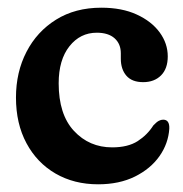

<svg xmlns="http://www.w3.org/2000/svg" viewBox="-20 -469 476 499"><path d="M416 -322.5Q416 -290.5 398.5 -273Q381 -255.5 352 -255.5Q323 -255.5 308.5 -272.2Q294 -289 294 -316.5V-330.5Q294 -355 277.8 -369.5Q261.5 -384 231.5 -384Q188.5 -384 160.5 -348.8Q132.5 -313.5 132.5 -252.5Q132.5 -171.5 172.2 -128.8Q212 -86 271.5 -86Q312.5 -86 337.8 -102.2Q363 -118.5 378.5 -143Q387 -152 392.8 -155Q398.5 -158 404 -158Q421 -158 420 -134.5Q417.5 -96 394.5 -63.2Q371.5 -30.5 330.8 -10.2Q290 10 235 10Q172.5 10 124.2 -18Q76 -46 48.8 -96.8Q21.5 -147.5 21.5 -215.5Q21.5 -281.5 48.8 -334.2Q76 -387 125.8 -418Q175.5 -449 243.5 -449Q297 -449 335.5 -431.2Q374 -413.5 395 -384.8Q416 -356 416 -322.5Z"/></svg>

Font: Fraunces 144pt SuperSoft SemiBold
Style: Regular
Weight: 600
Version: Version 1.000;[b76b70a41]